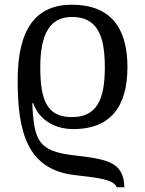

<svg xmlns="http://www.w3.org/2000/svg" viewBox="-20 -566 616 815"><path d="M285 -546C133 -546 55 -444 55 -226C55 -5 95 153 296 177C385 188 461 193 476 229H508C505 118 431 110 292 93C144 76 124 32 117 -128H121C142 -67 201 -18 292 -18C444 -18 521 -108 521 -281C521 -452 446 -546 285 -546ZM285 -494C390 -494 425 -420 425 -281C425 -141 390 -69 285 -69C179 -69 151 -141 151 -281C151 -420 191 -494 285 -494Z"/></svg>

Font: Noto Serif Thai
Style: Regular
Weight: 400
Designer: Monotype Design Team
Foundry: Monotype Imaging Inc.
Version: Version 1.901